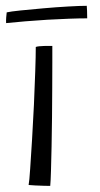

<svg xmlns="http://www.w3.org/2000/svg" viewBox="-24 -622 334 644"><path d="M144.5 1.5Q139 1.5 124 1.2Q109 1 93.8 0Q78.5 -1 72 -1.5Q74.5 -14.5 77.2 -55.8Q80 -97 83.5 -153.8Q87 -210.5 89.8 -270.5Q92.5 -330.5 94.2 -382.2Q96 -434 96 -464.5Q100 -466 107.5 -466.8Q115 -467.5 123.5 -467.8Q132 -468 139.8 -468Q147.5 -468 151.5 -468Q151.5 -449.5 151.5 -412.2Q151.5 -375 151.2 -327Q151 -279 150.5 -228.2Q150 -177.5 149 -130.8Q148 -84 147 -49Q146 -14 144.5 1.5ZM268.5 -560.5Q242 -560.5 207.2 -559.2Q172.5 -558 134.8 -555.8Q97 -553.5 61 -550.5Q25 -547.5 -3.5 -544.5Q-4 -553 -3.2 -563.5Q-2.5 -574 -1.5 -580.5Q11.5 -583.5 45.5 -587Q79.5 -590.5 122.2 -594.2Q165 -598 204.5 -600.2Q244 -602.5 267 -602.5Q267.5 -598.5 268 -586Q268.5 -573.5 268.5 -560.5Z"/></svg>

Font: Grandstander Thin ExtraLight
Style: Regular
Weight: 250
Version: Version 1.200